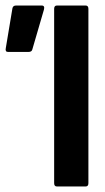

<svg xmlns="http://www.w3.org/2000/svg" viewBox="-20 -675 379 695"><path d="M186 0Q176 0 176 -12V-643Q176 -655 186 -655H290Q300 -655 300 -643V-12Q300 0 290 0ZM9 -487Q-2 -487 1 -501L25 -645Q27 -655 38 -655H131Q143 -655 139 -640L97 -496Q95 -487 83 -487Z"/></svg>

Font: Sofia Sans Extra Condensed ExtraBold
Style: Regular
Weight: 800
Designer: Botio Nikoltchev, Ani Petrova
Foundry: lettersoup
Version: Version 4.101; ttfautohint (v1.8.4.7-5d5b)